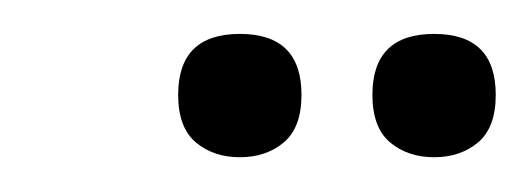

<svg xmlns="http://www.w3.org/2000/svg" viewBox="-20 -608 307 111"><path d="M266.6 -553.2Q266.6 -534.2 256.3 -525.6Q246.1 -517.1 231 -517.1Q215.8 -517.1 205.6 -525.6Q195.3 -534.2 195.3 -553.2Q195.3 -588.4 231 -588.4Q266.6 -588.4 266.6 -553.2ZM154.3 -553.2Q154.3 -534.2 144 -525.6Q133.8 -517.1 118.7 -517.1Q103.5 -517.1 93.3 -525.6Q83 -534.2 83 -553.2Q83 -588.4 118.7 -588.4Q154.3 -588.4 154.3 -553.2Z"/></svg>

Font: Meera
Style: Regular
Weight: 400
Designer: Hussain KH and Suresh P for Swathanthra Malayalam Computing (SMC)
Version: Version 7.0.0+20221109